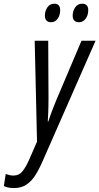

<svg xmlns="http://www.w3.org/2000/svg" viewBox="-117 -750 523 1012"><path d="M-44.4 241.2Q-61 241.2 -73.7 238.3Q-86.4 235.4 -96.7 231L-86.9 167Q-77.1 170.4 -67.4 172.9Q-57.6 175.3 -45.9 175.3Q-16.6 175.3 1.7 152.6Q20 129.9 38.1 88.4L78.1 -3.4L65.9 -535.2H137.2L138.7 -228Q138.7 -209.5 138.2 -189.7Q137.7 -169.9 137 -149.9Q136.2 -129.9 134.8 -109.9H137.7Q144 -129.9 151.1 -149.2Q158.2 -168.5 165.3 -186Q172.4 -203.6 177.7 -217.3L312.5 -535.2H386.7L105 105.5Q86.4 147.5 66.2 178Q45.9 208.5 19.5 224.9Q-6.8 241.2 -44.4 241.2ZM299.3 -632.8Q283.2 -632.8 274.7 -641.6Q266.1 -650.4 266.1 -668Q266.1 -692.4 279.5 -711.4Q293 -730.5 316.4 -730.5Q331.5 -730.5 339.8 -722.2Q348.1 -713.9 348.1 -697.3Q348.1 -669.9 334.5 -651.4Q320.8 -632.8 299.3 -632.8ZM152.3 -632.8Q136.7 -632.8 128.2 -641.6Q119.6 -650.4 119.6 -668Q119.6 -692.4 132.8 -711.4Q146 -730.5 169.9 -730.5Q179.7 -730.5 186.3 -726.8Q192.9 -723.1 196.5 -715.8Q200.2 -708.5 200.2 -697.3Q200.2 -669.9 187 -651.4Q173.8 -632.8 152.3 -632.8Z"/></svg>

Font: Open Sans Condensed
Style: Italic
Weight: 400
Width: 3
Italic angle: -12°
Designer: Monotype Design Team
Foundry: Monotype Imaging Inc.
Version: Version 3.000